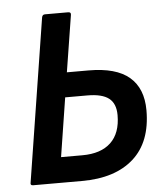

<svg xmlns="http://www.w3.org/2000/svg" viewBox="-49 -699 637 743"><g transform="rotate(-5 269.5 -327.5)"><path d="M50 0Q38 0 41 -11L141 -644Q143 -655 153 -655H243Q255 -655 253 -644L218 -424H302Q409 -424 460.5 -380Q512 -336 512 -251Q512 -128 440.5 -64Q369 0 240 0ZM167 -99H250Q322 -99 360.5 -135.5Q399 -172 399 -242Q399 -287 372.5 -307.5Q346 -328 289 -328H203Z"/></g></svg>

Font: Sofia Sans Semi Condensed
Style: Bold Italic
Weight: 700
Italic angle: -9°
Version: Version 4.100